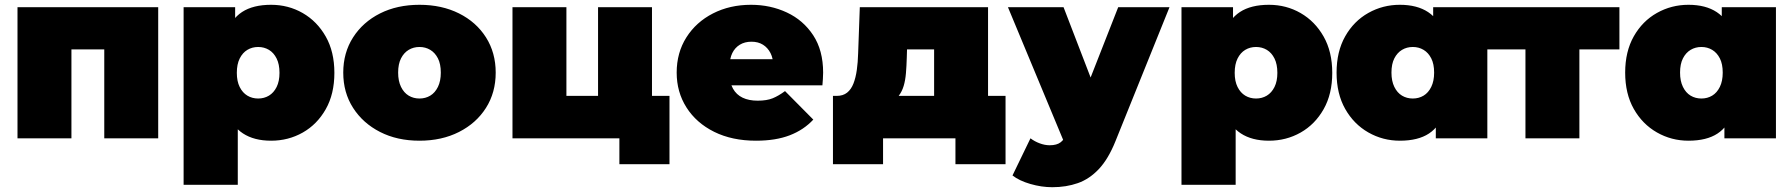

<svg xmlns="http://www.w3.org/2000/svg" viewBox="-20 -577 7429 801"><path d="M53 0V-547H640V0H415V-418L464 -371H229L278 -418V0Z M1111 10Q1040 10 993.5 -20.5Q947 -51 925 -113.5Q903 -176 903 -273Q903 -372 923.5 -434.5Q944 -497 990 -527Q1036 -557 1111 -557Q1183 -557 1243 -522.5Q1303 -488 1339 -424.5Q1375 -361 1375 -273Q1375 -185 1339 -121.5Q1303 -58 1243 -24Q1183 10 1111 10ZM746 194V-547H961V-473L962 -273L972 -73V194ZM1057 -166Q1082 -166 1102 -178Q1122 -190 1134 -214Q1146 -238 1146 -273Q1146 -309 1134 -333Q1122 -357 1102 -369Q1082 -381 1057 -381Q1032 -381 1012 -369Q992 -357 980 -333Q968 -309 968 -273Q968 -238 980 -214Q992 -190 1012 -178Q1032 -166 1057 -166Z M1730 10Q1637 10 1565.5 -26.5Q1494 -63 1453 -127Q1412 -191 1412 -274Q1412 -357 1453 -421Q1494 -485 1565.5 -521Q1637 -557 1730 -557Q1823 -557 1895 -521Q1967 -485 2007.5 -421Q2048 -357 2048 -274Q2048 -191 2007.5 -127Q1967 -63 1895 -26.5Q1823 10 1730 10ZM1730 -166Q1755 -166 1775 -178Q1795 -190 1807 -214.5Q1819 -239 1819 -274Q1819 -310 1807 -333.5Q1795 -357 1775 -369Q1755 -381 1730 -381Q1705 -381 1685 -369Q1665 -357 1653 -333.5Q1641 -310 1641 -274Q1641 -239 1653 -214.5Q1665 -190 1685 -178Q1705 -166 1730 -166Z M2118 0V-547H2343V-177H2475V-547H2700V0ZM2564 108V0H2613H2475V-177H2773V108Z M3134 10Q3034 10 2959.5 -27Q2885 -64 2844 -128.5Q2803 -193 2803 -274Q2803 -357 2843.5 -421Q2884 -485 2954.5 -521Q3025 -557 3113 -557Q3194 -557 3262.5 -525Q3331 -493 3372.5 -430Q3414 -367 3414 -274Q3414 -262 3413 -247.5Q3412 -233 3411 -221H2990V-330H3291L3206 -301Q3206 -333 3194.5 -355.5Q3183 -378 3163 -390.5Q3143 -403 3115 -403Q3087 -403 3066.5 -390.5Q3046 -378 3035 -355.5Q3024 -333 3024 -301V-267Q3024 -232 3038 -207Q3052 -182 3078 -169.5Q3104 -157 3141 -157Q3179 -157 3203.5 -167Q3228 -177 3255 -197L3373 -78Q3333 -35 3274.5 -12.5Q3216 10 3134 10Z M3877 -97V-371H3764L3763 -337Q3762 -302 3759.5 -272Q3757 -242 3750 -218.5Q3743 -195 3729.5 -177.5Q3716 -160 3692 -149L3471 -177Q3497 -177 3514 -190.5Q3531 -204 3540.5 -228.5Q3550 -253 3554.5 -285Q3559 -317 3560 -354L3567 -547H4102V-97ZM3455 108V-177H4175V108H3966V0H3664V108Z M4370 204Q4325 204 4278.5 190.5Q4232 177 4204 155L4279 0Q4296 13 4317.5 21Q4339 29 4359 29Q4389 29 4405 16.5Q4421 4 4431 -21L4454 -79L4470 -101L4645 -547H4859L4634 11Q4604 86 4564.5 128Q4525 170 4476.5 187Q4428 204 4370 204ZM4423 25 4185 -547H4417L4581 -121Z M5274 10Q5203 10 5156.5 -20.5Q5110 -51 5088 -113.5Q5066 -176 5066 -273Q5066 -372 5086.5 -434.5Q5107 -497 5153 -527Q5199 -557 5274 -557Q5346 -557 5406 -522.5Q5466 -488 5502 -424.5Q5538 -361 5538 -273Q5538 -185 5502 -121.5Q5466 -58 5406 -24Q5346 10 5274 10ZM4909 194V-547H5124V-473L5125 -273L5135 -73V194ZM5220 -166Q5245 -166 5265 -178Q5285 -190 5297 -214Q5309 -238 5309 -273Q5309 -309 5297 -333Q5285 -357 5265 -369Q5245 -381 5220 -381Q5195 -381 5175 -369Q5155 -357 5143 -333Q5131 -309 5131 -273Q5131 -238 5143 -214Q5155 -190 5175 -178Q5195 -166 5220 -166Z M5820 10Q5749 10 5688.5 -24.5Q5628 -59 5592 -122.5Q5556 -186 5556 -274Q5556 -362 5592 -425.5Q5628 -489 5688.5 -523Q5749 -557 5820 -557Q5892 -557 5938 -526.5Q5984 -496 6006 -433.5Q6028 -371 6028 -274Q6028 -176 6007.5 -113Q5987 -50 5941.5 -20Q5896 10 5820 10ZM5874 -166Q5899 -166 5919 -178Q5939 -190 5951 -214.5Q5963 -239 5963 -274Q5963 -310 5951 -333.5Q5939 -357 5919 -369Q5899 -381 5874 -381Q5849 -381 5829 -369Q5809 -357 5797 -333.5Q5785 -310 5785 -274Q5785 -239 5797 -214.5Q5809 -190 5829 -178Q5849 -166 5874 -166ZM5970 0V-74L5969 -274L5959 -474V-547H6185V0Z M6344 0V-419L6393 -371H6177V-547H6736V-371H6520L6569 -419V0Z M7024 10Q6953 10 6892.5 -24.5Q6832 -59 6796 -122.5Q6760 -186 6760 -274Q6760 -362 6796 -425.5Q6832 -489 6892.5 -523Q6953 -557 7024 -557Q7096 -557 7142 -526.5Q7188 -496 7210 -433.5Q7232 -371 7232 -274Q7232 -176 7211.5 -113Q7191 -50 7145.5 -20Q7100 10 7024 10ZM7078 -166Q7103 -166 7123 -178Q7143 -190 7155 -214.5Q7167 -239 7167 -274Q7167 -310 7155 -333.5Q7143 -357 7123 -369Q7103 -381 7078 -381Q7053 -381 7033 -369Q7013 -357 7001 -333.5Q6989 -310 6989 -274Q6989 -239 7001 -214.5Q7013 -190 7033 -178Q7053 -166 7078 -166ZM7174 0V-74L7173 -274L7163 -474V-547H7389V0Z"/></svg>

Font: MOST Montserrat Black
Style: Regular
Weight: 900
Designer: Julieta Ulanovsky
Foundry: Julieta Ulanovsky
Version: Version 8.000;March 11, 2024;FontCreator 15.0.0.2926 64-bit